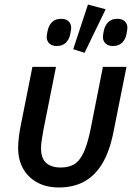

<svg xmlns="http://www.w3.org/2000/svg" viewBox="-20 -815 598 847"><path d="M227 -520 172 -244Q168 -219 164.5 -200Q161 -181 161 -161Q161 -117 183.5 -96.5Q206 -76 248 -76Q281 -76 305 -89Q329 -102 346.5 -137Q364 -172 378 -237L434 -520H538L480 -230Q463 -146 431 -93Q399 -40 351.5 -14Q304 12 240 12Q184 12 143.5 -10.5Q103 -33 81.5 -72Q60 -111 60 -162Q60 -182 62.5 -204Q65 -226 70 -254L123 -520ZM446 -774 353 -582 303 -598 368 -795ZM230 -612Q210 -612 198 -623Q186 -634 186 -652Q186 -656 187 -662.5Q188 -669 190 -679Q195 -703 209.5 -717.5Q224 -732 250 -732Q271 -732 282.5 -721Q294 -710 294 -692Q294 -688 293 -682Q292 -676 290 -665Q286 -642 271 -627Q256 -612 230 -612ZM478 -612Q458 -612 446 -623Q434 -634 434 -652Q434 -656 435 -662.5Q436 -669 438 -679Q443 -703 457.5 -717.5Q472 -732 498 -732Q519 -732 530.5 -721Q542 -710 542 -692Q542 -688 541 -682Q540 -676 538 -665Q534 -642 519 -627Q504 -612 478 -612Z"/></svg>

Font: IBM Plex Sans Medium
Style: Italic
Weight: 500
Italic angle: -11.31°
Designer: Mike Abbink, Paul van der Laan, Pieter van Rosmalen
Foundry: Bold Monday
Version: Version 3.201